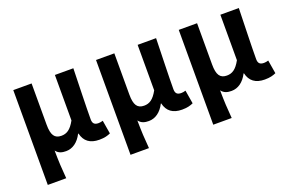

<svg xmlns="http://www.w3.org/2000/svg" viewBox="-96 -903 2183 1448"><g transform="rotate(-20 996.0 -179.5)"><path d="M79 201H227C220 120 217 66 216 -25C237 3 265 9 297 9C349 9 395 -23 426 -84H429C444 -19 488 14 562 14C605 14 630 6 652 -4L634 -112C622 -108 609 -106 599 -106C569 -106 552 -117 552 -153C552 -257 558 -424 561 -560H413V-195C378 -131 345 -112 303 -112C249 -112 226 -145 226 -229V-560H79Z M743 201H891C884 120 881 66 880 -25C901 3 929 9 961 9C1013 9 1059 -23 1090 -84H1093C1108 -19 1152 14 1226 14C1269 14 1294 6 1316 -4L1298 -112C1286 -108 1273 -106 1263 -106C1233 -106 1216 -117 1216 -153C1216 -257 1222 -424 1225 -560H1077V-195C1042 -131 1009 -112 967 -112C913 -112 890 -145 890 -229V-560H743Z M1407 201H1555C1548 120 1545 66 1544 -25C1565 3 1593 9 1625 9C1677 9 1723 -23 1754 -84H1757C1772 -19 1816 14 1890 14C1933 14 1958 6 1980 -4L1962 -112C1950 -108 1937 -106 1927 -106C1897 -106 1880 -117 1880 -153C1880 -257 1886 -424 1889 -560H1741V-195C1706 -131 1673 -112 1631 -112C1577 -112 1554 -145 1554 -229V-560H1407Z"/></g></svg>

Font: DAIFUKU Sans JP
Style: Bold
Weight: 700
Designer: Original font ‘Source Han Sans JP’ : Ryoko NISHIZUKA  (kana, bopomofo & ideographs); Paul D. Hunt (Latin, Greek & Cyrill
Foundry: Daifuku
Version: Version 1.001